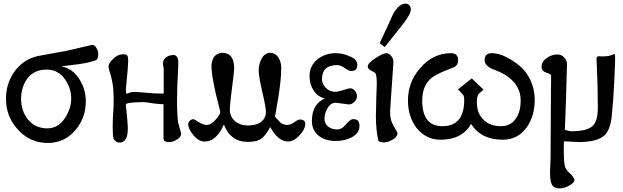

<svg xmlns="http://www.w3.org/2000/svg" viewBox="-20 -774 3456 1065"><path d="M525 -474Q525 -446 512 -440Q470 -425 416 -418L319 -406Q384 -395 422 -332Q456 -277 456 -212Q456 -122 400 -54Q339 19 245 19Q144 19 76 -59Q13 -130 13 -226Q13 -304 54 -368Q102 -442 189 -463L353 -493L443 -514Q457 -517 469.5 -520Q482 -523 487 -524L492 -525Q505 -525 515 -508Q525 -491 525 -474ZM375 -226Q375 -283 344 -329Q306 -388 239 -388Q168 -388 131 -337Q97 -291 97 -226Q97 -160 133 -114Q173 -62 243 -62Q304 -62 343 -123Q375 -175 375 -226Z M968 -392Q962 -293 962 -216Q962 -136 968 -95L977 -62Q985 -35 985 -34Q985 -10 949 7Q934 14 918 14Q887 14 887 -4V-196Q866 -196 844 -199Q829 -200 808 -204Q778 -209 749 -207Q676 -205 678 -193Q689 -91 689 -65Q689 -20 678 -4Q666 17 644 17Q622 17 610 -4Q600 -42 610 -187Q612 -227 608 -286Q605 -314 596 -351Q586 -380 583 -398Q577 -422 615 -454Q635 -473 666 -473Q683 -473 688 -462Q691 -454 691 -435Q691 -409 680 -297Q676 -276 681 -254Q681 -253 686 -255Q691 -257 705 -262Q714 -265 749 -263Q778 -261 836 -256Q846 -255 888 -255V-394L887 -399Q886 -404 885 -410Q884 -416 884 -420Q884 -456 925 -467Q935 -469 941 -469Q969 -469 969 -425Q969 -414 968 -392Z M1673 -87Q1673 -56 1640 -22Q1609 11 1578 11Q1523 11 1479 -69Q1450 -15 1420 1Q1397 13 1354 13Q1259 13 1222 -83Q1180 11 1115 11Q1082 11 1053 -24Q1024 -59 1024 -85Q1024 -96 1033.5 -104.5Q1043 -113 1052 -113Q1057 -113 1080 -98Q1105 -82 1125 -81Q1149 -80 1175 -109Q1202 -138 1202 -154L1182 -234Q1179 -247 1177 -254Q1153 -362 1153 -404Q1153 -434 1165 -455Q1183 -481 1214 -481Q1279 -481 1279 -392Q1279 -380 1267 -287Q1255 -196 1255 -166Q1255 -125 1287 -99Q1315 -78 1354 -78Q1392 -78 1418 -91Q1455 -113 1455 -153Q1455 -179 1435 -264Q1415 -349 1415 -384Q1415 -415 1428 -442Q1446 -481 1479 -481Q1509 -481 1527 -450Q1540 -427 1540 -399Q1540 -330 1522 -223Q1506 -124 1505 -131Q1505 -124 1523 -108Q1537 -91 1542 -89Q1560 -81 1569 -81Q1593 -81 1612 -96Q1633 -111 1643 -111Q1673 -111 1673 -87Z M1974 -75Q1974 -35 1930 -12Q1892 8 1841 8Q1788 8 1750 -19Q1710 -50 1710 -103Q1710 -196 1782 -228Q1743 -237 1720 -271.5Q1697 -306 1697 -352Q1697 -410 1742 -446Q1786 -479 1841 -479Q1881 -479 1916 -463Q1962 -447 1962 -413Q1962 -380 1928 -380Q1915 -380 1893 -396Q1870 -413 1850 -413Q1768 -413 1766 -338Q1765 -309 1787 -287Q1809 -265 1838 -265Q1854 -265 1883 -274Q1910 -284 1923 -284Q1938 -284 1949 -270Q1960 -256 1960 -240Q1960 -225 1948.5 -212Q1937 -199 1922 -195Q1915 -194 1883 -199Q1848 -204 1843 -204Q1815 -205 1797 -174Q1780 -146 1780 -116Q1780 -88 1800 -72Q1820 -56 1850 -56Q1877 -56 1899 -84Q1922 -113 1938 -113Q1956 -114 1965 -104.5Q1974 -95 1974 -75Z M2257 -711Q2253 -688 2208 -631L2114 -513L2086 -534L2147 -666Q2162 -706 2184.5 -730Q2207 -754 2228 -754Q2245 -754 2253.5 -741Q2262 -728 2257 -711ZM2185 -38Q2185 -13 2155 2Q2130 16 2109 16Q2095 16 2080 10Q2065 -47 2065 -134V-138Q2065 -141 2065.5 -148.5Q2066 -156 2066 -166Q2066 -176 2066.5 -190.5Q2067 -205 2067 -221Q2070 -308 2070 -310Q2070 -355 2062 -369Q2055 -374 2039 -382Q2020 -392 2020 -406Q2020 -424 2065 -453Q2106 -479 2122 -479Q2140 -479 2152 -461Q2164 -443 2162 -425L2144 -162Q2141 -114 2163 -76Z M2946 -218Q2946 -132 2902 -68Q2853 1 2769 1Q2648 1 2593 -87Q2544 1 2423 1Q2343 1 2290 -65Q2244 -127 2243 -211Q2241 -315 2308 -393Q2380 -479 2482 -479Q2521 -479 2521 -440Q2521 -412 2498 -401Q2403 -366 2373 -341Q2322 -299 2322 -216Q2322 -74 2434 -74Q2507 -74 2536 -127Q2555 -164 2555 -216Q2555 -232 2552 -243Q2550 -249 2520 -278L2597 -339L2662 -277Q2636 -255 2633 -250Q2625 -236 2625 -210Q2625 -157 2647 -128Q2684 -74 2757 -74Q2815 -74 2843 -119Q2868 -156 2868 -217Q2868 -333 2720 -388Q2668 -407 2668 -441Q2668 -479 2708 -479Q2748 -479 2791 -456Q2873 -413 2908 -356Q2946 -294 2946 -218Z M3036 -261 3037 -352Q3037 -364 3010 -371Q2984 -380 2984 -405Q2984 -436 3025 -460Q3049 -472 3071 -472Q3094 -472 3109.5 -455.5Q3125 -439 3125 -418L3119 -206Q3118 -186 3117.5 -169.5Q3117 -153 3116.5 -138.5Q3116 -124 3115.5 -112Q3115 -100 3114.5 -90.5Q3114 -81 3114 -74Q3114 -67 3113.5 -62.5Q3113 -58 3113 -56V-54Q3137 -46 3148 -46Q3235 -46 3267 -75Q3299 -104 3296 -192Q3296 -294 3289 -447Q3288 -455 3294 -460Q3296 -462 3301 -462Q3325 -460 3339 -462Q3345 -462 3352 -463Q3359 -464 3365 -466Q3371 -468 3376 -470Q3381 -472 3384 -473L3387 -474Q3391 -474 3391 -472Q3394 -462 3388 -335Q3382 -210 3374 -138Q3367 -58 3336 -26Q3296 14 3190 14L3171 13Q3136 11 3108 10Q3105 114 3113 147Q3119 169 3141 187Q3163 206 3166 225Q3167 238 3140 254Q3111 271 3083 271Q3053 271 3042 251.5Q3031 232 3031 183Q3031 160 3034 97Z"/></svg>

Font: GFS Complutum
Style: Regular
Weight: 400
Designer: George D. Matthiopoulos
Foundry: George D. Matthiopoulos
Version: Version 1.000